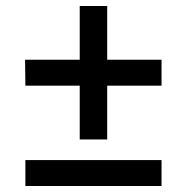

<svg xmlns="http://www.w3.org/2000/svg" viewBox="-20 -660 626 643"><path d="M339 -640V-460H521V-373H339V-193H247V-373H65L64 -460H247V-640ZM521 -37H65V-124H521Z"/></svg>

Font: Bitter Pro SemiBold
Style: Regular
Weight: 600
Designer: Sol Matas, and Bitter project Authors
Foundry: Sol Matas
Version: Version 1.010